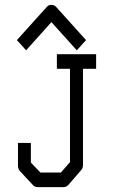

<svg xmlns="http://www.w3.org/2000/svg" viewBox="-20 -820 526 790"><path d="M54 -232H107V-151L146.5 -110H230.5L268 -153V-537H214V-597H375.5V-537H321.5V-141Q321.5 -128 314 -120L261 -59Q253 -50 241 -50H135Q123.5 -50 116 -58L62 -116Q54 -125.5 54 -137ZM68.5 -634 49.5 -655 173 -792Q180.5 -800 191 -800Q203.5 -800 210.5 -792L334 -655L315 -634L296 -613L191.5 -729L87.5 -613Z"/></svg>

Font: 3270 Nerd Font Mono SemCond
Style: Regular
Weight: 400
Monospace: yes
Version: Version 3.0.1;Nerd Fonts 3.1.1